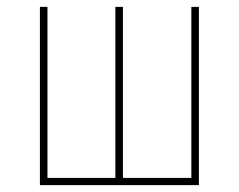

<svg xmlns="http://www.w3.org/2000/svg" viewBox="-20 -539 695 559"><path d="M559.1 -519V0H96.2V-519H118.2V-21H315.9V-519H337.9V-21H537.1V-519Z"/></svg>

Font: Fira Sans Compressed Thin
Style: Regular
Weight: 100
Width: 1
Designer: Carrois Corporate & Edenspiekermann AG
Foundry: Carrois Corporate GbR & Edenspiekermann AG
Version: Version 4.203;PS 004.203;hotconv 1.0.88;makeotf.lib2.5.64775